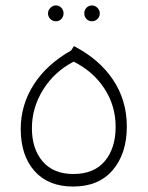

<svg xmlns="http://www.w3.org/2000/svg" viewBox="-20 -671 541 704"><path d="M56 -198Q56 -286 103.5 -360.5Q151 -435 241 -486L251 -502Q344 -454 394.5 -378.5Q445 -303 445 -207Q445 -108 393.5 -47.5Q342 13 248 13Q157 13 106.5 -44Q56 -101 56 -198ZM404 -206Q404 -283 363 -346Q322 -409 250 -445Q179 -408 138 -342Q97 -276 97 -201Q97 -125 136.5 -79Q176 -33 249 -33Q325 -33 364.5 -80.5Q404 -128 404 -206ZM156 -622Q156 -633 164.5 -642Q173 -651 185 -651Q197 -651 205 -642.5Q213 -634 213 -622Q213 -610 205 -601.5Q197 -593 185 -593Q173 -593 164.5 -601.5Q156 -610 156 -622ZM289 -622Q289 -634 297 -642.5Q305 -651 317 -651Q329 -651 337.5 -642Q346 -633 346 -622Q346 -610 337.5 -601.5Q329 -593 317 -593Q305 -593 297 -601.5Q289 -610 289 -622Z"/></svg>

Font: FiraGO ExtraLight
Style: Regular
Weight: 200
Designer: bBox Type
Foundry: bBox Type GmbH
Version: Version 1.001